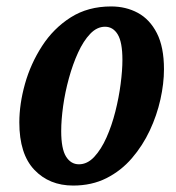

<svg xmlns="http://www.w3.org/2000/svg" viewBox="-20 -566 547 596"><path d="M207 10Q133 10 86.5 -39Q40 -88 40 -186Q40 -243 57.5 -305.5Q75 -368 110.5 -423Q146 -478 199.5 -512Q253 -546 325 -546Q371 -546 408 -526Q445 -506 467 -463Q489 -420 489 -351Q489 -307 478 -257.5Q467 -208 445 -161Q423 -114 389.5 -75Q356 -36 310.5 -13Q265 10 207 10ZM225 -56Q251 -56 272.5 -79Q294 -102 310.5 -139Q327 -176 338 -219.5Q349 -263 354.5 -305.5Q360 -348 360 -380Q360 -435 345.5 -459Q331 -483 306 -483Q281 -483 260 -461Q239 -439 222.5 -403Q206 -367 194 -323.5Q182 -280 176 -237Q170 -194 170 -159Q170 -104 185 -80Q200 -56 225 -56Z"/></svg>

Font: Noto Serif ExtraCondensed
Style: Bold Italic
Weight: 700
Width: 2
Italic angle: -12°
Designer: Monotype Design Team
Foundry: Monotype Imaging Inc.
Version: Version 2.013; ttfautohint (v1.8.4.7-5d5b)